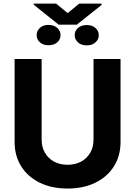

<svg xmlns="http://www.w3.org/2000/svg" viewBox="-20 -1063 769 1093"><path d="M512.4 -727.3H666.2V-255Q666.2 -175.4 628.4 -115.8Q590.6 -56.1 522.7 -22.9Q454.9 10.3 364.7 10.3Q274.1 10.3 206.3 -22.9Q138.5 -56.1 100.9 -115.8Q63.2 -175.4 63.2 -255V-727.3H217V-268.1Q217 -226.6 235.3 -194.2Q253.6 -161.9 286.9 -143.5Q320.3 -125 364.7 -125Q409.4 -125 442.6 -143.5Q475.9 -161.9 494.1 -194.2Q512.4 -226.6 512.4 -268.1ZM188.6 -863.3Q188.6 -887.1 207 -904.1Q225.5 -921.2 255.7 -921.2Q287.3 -921.2 305.9 -904.1Q324.6 -887.1 324.6 -862.9Q324.6 -838.1 305.8 -821.7Q286.9 -805.4 256 -805.4Q225.9 -805.4 207.2 -821.9Q188.6 -838.4 188.6 -863.3ZM405.2 -862.9Q405.2 -886.7 423.8 -903.6Q442.5 -920.5 474.1 -920.5Q503.9 -920.5 523.1 -903.9Q542.3 -887.4 542.3 -862.9Q542.3 -838.4 523.3 -821.6Q504.3 -804.7 474.1 -804.7Q442.5 -804.7 423.8 -821.7Q405.2 -838.8 405.2 -862.9ZM299.4 -1042.6 365.1 -988.3 431.1 -1042.6H558.2V-1034.8L417.3 -922.6H313.9L171.9 -1036.2V-1042.6Z"/></svg>

Font: InterMG
Style: Bold
Weight: 700
Designer: Rasmus Andersson
Foundry: rsms
Version: Version 3.019;December 26, 2023;FontCreator 15.0.0.2955 64-b